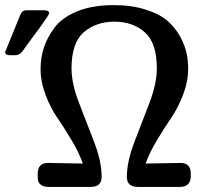

<svg xmlns="http://www.w3.org/2000/svg" viewBox="-27 -734 811 754"><path d="M-6.8 -529.8Q-6.8 -529.8 53.2 -676.8Q60.1 -693.8 78.1 -693.8H144Q166 -693.8 166 -682.1Q166 -676.3 128.9 -625Q90.8 -574.2 61 -532.2Q48.8 -517.1 33.2 -517.1H15.1Q-6.8 -516.6 -6.8 -529.8ZM121.1 -45.9V-51.8Q121.1 -93.8 161.1 -94.2Q165 -94.2 226.1 -93Q287.1 -91.8 298.3 -91.8Q284.2 -132.8 254.2 -183.3Q224.1 -233.9 198 -271.5Q171.9 -309.1 152.1 -361.1Q132.3 -413.1 132.3 -463.9Q132.3 -505.9 144.8 -545.4Q157.2 -585 186.8 -625Q216.3 -665 276.1 -689.5Q335.9 -713.9 419.9 -713.9Q489.7 -713.9 544.4 -696.5Q599.1 -679.2 629.6 -653.1Q660.2 -627 679.7 -591.6Q699.2 -556.2 705.6 -525.6Q711.9 -495.1 711.9 -463.9Q711.9 -413.1 691.4 -360.6Q670.9 -308.1 645 -270.5Q619.1 -232.9 589.1 -182.9Q559.1 -132.8 544.9 -91.8Q560.1 -91.8 618.7 -93Q677.2 -94.2 682.1 -94.2Q722.2 -94.2 722.2 -51.8V-43Q722.2 0 679.2 0H515.1Q471.2 0 471.2 -39.1Q471.2 -99.1 500.7 -176Q530.3 -252.9 559.6 -329.3Q588.9 -405.8 588.9 -464.8Q588.9 -565.9 541.5 -607.4Q494.1 -648.9 422.1 -648.9Q350.1 -648.9 302 -607.4Q253.9 -565.9 253.9 -464.8Q253.9 -405.8 283.4 -329.8Q313 -253.9 342.5 -177Q372.1 -100.1 372.1 -39.1Q372.1 0 329.1 0H164.1Q144 0 134 -8.1Q124 -16.1 122.6 -23.9Q121.1 -31.7 121.1 -45.9Z"/></svg>

Font: CMU Sans Serif Demi Condensed
Style: DemiCondensed
Weight: 600
Width: 3
Version: Version 0.7.0